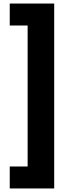

<svg xmlns="http://www.w3.org/2000/svg" viewBox="-20 -871 388 1084"><path d="M35 193V69H136V-727H35V-851H286V193Z"/></svg>

Font: Noto Sans Tamil UI ExtraCondensed Black
Style: Regular
Weight: 900
Width: 2
Designer: Jelle Bosma - Monotype Design Team
Foundry: Monotype Imaging Inc.
Version: Version 2.004; ttfautohint (v1.8.4.7-5d5b)